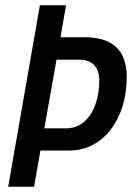

<svg xmlns="http://www.w3.org/2000/svg" viewBox="-20 -707 501 727"><path d="M11 0 131 -687H230L209 -566H298Q358 -566 393.5 -547Q429 -528 444.5 -494.5Q460 -461 460 -416Q460 -357 444.5 -306.5Q429 -256 400.5 -218Q372 -180 331.5 -158.5Q291 -137 240 -137H133L109 0ZM148 -221H230Q269 -221 297 -244.5Q325 -268 340.5 -309.5Q356 -351 356 -403Q356 -438 337.5 -459.5Q319 -481 279 -481H194Z"/></svg>

Font: Archivo ExtraCondensed Medium
Style: Italic
Weight: 500
Width: 2
Italic angle: -10°
Designer: Hector Gatti
Foundry: Omnibus-Type
Version: Version 2.001